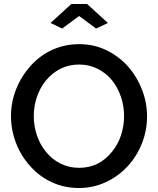

<svg xmlns="http://www.w3.org/2000/svg" viewBox="-20 -936 792 961"><path d="M376 -856 461 -793 520 -821 416 -916H337L233 -821L291 -793ZM619 -104Q665 -154 690.5 -218.5Q716 -283 716 -354Q716 -421 691.5 -485.5Q667 -550 623 -601Q576 -654 513 -684.5Q450 -715 377 -715Q304 -715 241.5 -686.5Q179 -658 133 -606Q87 -555 61 -490Q35 -425 35 -355Q35 -287 59.5 -222Q84 -157 129 -107Q175 -54 238 -24.5Q301 5 375 5Q446 5 509 -24Q572 -53 619 -104ZM209 -532Q240 -570 282 -591.5Q324 -613 376 -613Q425 -613 467 -592.5Q509 -572 540 -535Q569 -499 585 -452.5Q601 -406 601 -355Q601 -306 586 -260Q571 -214 542 -178Q477 -96 376 -96Q326 -96 283.5 -117Q241 -138 211 -175Q181 -211 165 -258Q149 -305 149 -355Q149 -404 164.5 -450Q180 -496 209 -532Z"/></svg>

Font: RT Raleway SemiBold
Style: Regular
Weight: 400
Designer: Matt McInerney, Pablo Impallari, Rodrigo Fuenzalida — Edited by Milan Moffatt in April 2016
Foundry: Matt McInerney, Pablo Impallari, Rodrigo Fuenzalida — Edited by Milan Moffatt in April 2016
Version: Version 3.001